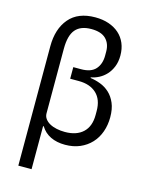

<svg xmlns="http://www.w3.org/2000/svg" viewBox="-138 -836 859 1120"><g transform="rotate(15 292.0 -276.0)"><path d="M85 -521Q85 -626 138.5 -689Q192 -752 296 -752Q341 -752 377.5 -739.5Q414 -727 440 -704Q466 -681 480 -648Q494 -615 494 -574Q494 -536 482 -506.5Q470 -477 451 -456.5Q432 -436 408 -423.5Q384 -411 360 -407V-403Q390 -399 420.5 -387.5Q451 -376 475.5 -353.5Q500 -331 515 -296Q530 -261 530 -211Q530 -164 515.5 -123Q501 -82 473 -52Q445 -22 405.5 -5Q366 12 316 12Q266 12 228.5 -6Q191 -24 169 -60H165V200H85ZM246 -438H293Q353 -438 380.5 -469Q408 -500 408 -551V-575Q408 -623 379.5 -651.5Q351 -680 291 -680Q227 -680 196 -644Q165 -608 165 -527V-137Q165 -119 175.5 -104.5Q186 -90 204 -80Q222 -70 246 -65Q270 -60 296 -60Q366 -60 405 -96.5Q444 -133 444 -202V-226Q444 -295 405 -331.5Q366 -368 298 -368H246Z"/></g></svg>

Font: IBM Plex Sans
Style: Regular
Weight: 400
Designer: Mike Abbink, Paul van der Laan, Pieter van Rosmalen
Foundry: Bold Monday
Version: Version 3.005